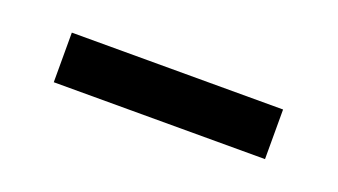

<svg xmlns="http://www.w3.org/2000/svg" viewBox="-26 -401 422 240"><g transform="rotate(20 185.0 -281.0)"><path d="M44 -248V-314H325V-248Z"/></g></svg>

Font: Noto Serif TC ExtraLight
Style: Bold
Weight: 700
Version: Version 2.002-H1;hotconv 1.1.0;makeotfexe 2.6.0